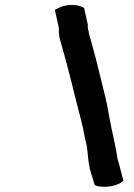

<svg xmlns="http://www.w3.org/2000/svg" viewBox="-20 -664 528 756"><path d="M196 -625 212 -553C210 -528 216 -507 222 -488C250 -393 273 -290 299 -192C308 -159 313 -124 322 -88C326 -59 327 -28 334 2L353 65C382 78 433 70 455 56L466 48L447 -25C445 -29 445 -31 443 -37C437 -79 427 -122 418 -164C410 -201 405 -239 396 -277C378 -347 362 -420 342 -490C336 -514 330 -526 328 -546L327 -545V-546C326 -551 325 -560 326 -566L311 -633C287 -648 241 -649 209 -632Z"/></svg>

Font: SolarCharger
Style: 952
Weight: 900
Designer: Mew Too
Foundry: Cannot Into Space Fonts/KineticPlasma Fonts
Version: Version 1.100